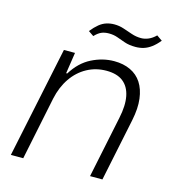

<svg xmlns="http://www.w3.org/2000/svg" viewBox="-104 -781 787 869"><g transform="rotate(15 289.0 -347.0)"><path d="M26 0 135 -521H187L172 -422H177Q212 -479 263.5 -505Q315 -531 369 -531Q412 -531 445 -515.5Q478 -500 497.5 -470Q517 -440 522.5 -396Q528 -352 516 -294L455 0H397L457 -289Q470 -350 461.5 -392.5Q453 -435 424.5 -457.5Q396 -480 346 -480Q297 -480 255.5 -457.5Q214 -435 185.5 -393.5Q157 -352 145 -296L84 0ZM444 -618Q414 -618 392.5 -625.5Q371 -633 353 -639.5Q335 -646 313 -646Q293 -646 278 -639.5Q263 -633 247 -616L222 -633Q240 -655 256 -668Q272 -681 289.5 -686.5Q307 -692 326 -692Q349 -692 370 -685Q391 -678 413 -670.5Q435 -663 458 -663Q475 -663 492.5 -670.5Q510 -678 526 -694L552 -676Q535 -655 517.5 -642Q500 -629 482 -623.5Q464 -618 444 -618Z"/></g></svg>

Font: Mona Sans ExtraLight Light
Style: Italic
Weight: 300
Italic angle: -11.6951°
Version: Version 2.000